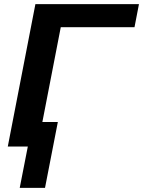

<svg xmlns="http://www.w3.org/2000/svg" viewBox="-20 -708 691 927"><path d="M259.3 -119.1 197.3 199.2H75.2L114.3 -0.5H17.6L150.9 -688H650.9L629.4 -576.7H273.4L184.6 -119.1Z"/></svg>

Font: Arimo
Style: Italic
Weight: 400
Italic angle: -12°
Designer: Steve Matteson
Foundry: Monotype Imaging Inc.
Version: Version 1.33